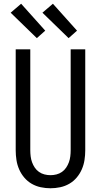

<svg xmlns="http://www.w3.org/2000/svg" viewBox="-20 -999 540 1027"><path d="M250 8Q224 8 198 2.5Q172 -3 149.5 -16Q127 -29 110 -49Q93 -69 82.5 -93Q72 -117 68 -143Q64 -169 64 -195V-735H142V-195Q142 -179 144 -162.5Q146 -146 151.5 -131Q157 -116 166 -102.5Q175 -89 188.5 -79.5Q202 -70 218 -66Q234 -62 250 -62Q266 -62 282 -66Q298 -70 311.5 -79.5Q325 -89 334 -102.5Q343 -116 348.5 -131Q354 -146 356 -162.5Q358 -179 358 -195V-735H436V-195Q436 -169 432 -143Q428 -117 417.5 -93Q407 -69 390 -49Q373 -29 350.5 -16Q328 -3 302 2.5Q276 8 250 8ZM347 -795 207 -931 263 -979 392 -835ZM177 -795 37 -931 93 -979 222 -835Z"/></svg>

Font: Iosevka Term Curly
Style: Regular
Weight: 400
Designer: Belleve Invis
Foundry: Belleve Invis
Version: Version 32.3.0